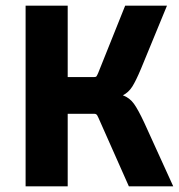

<svg xmlns="http://www.w3.org/2000/svg" viewBox="-20 -655 629 675"><path d="M218 0H70V-635H218V-384H310Q317 -384 319 -386.5Q321 -389 325 -398L420 -635H567L476 -414Q458 -371 445 -350.5Q432 -330 412 -320Q436 -311 451 -290Q466 -269 487 -224L589 0H433L326 -241Q323 -247 322 -249Q321 -251 318.5 -253Q316 -255 311 -255H218Z"/></svg>

Font: Gemunu Libre ExtraBold
Style: Regular
Weight: 800
Designer: Puspanada Ekanayake, Sola Matas, Pathum Egodawatta, Kosala Senevirathne
Foundry: mooniak
Version: Version 1.100